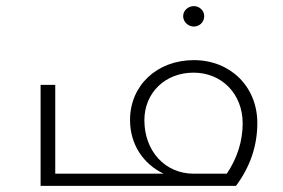

<svg xmlns="http://www.w3.org/2000/svg" viewBox="-20 -609 928 629"><path d="M615 -522C633 -522 649 -536 649 -556C649 -575 633 -589 615 -589C597 -589 580 -575 580 -556C580 -537 597 -522 615 -522ZM615 -412C494 -412 406 -329 406 -216C406 -136 449 -72 516 -40H161V-331H113V0H753C800 -63 823 -132 823 -206C823 -325 735 -412 615 -412ZM723 -40H614C521 -40 453 -114 453 -215C453 -305 521 -371 614 -371C707 -371 775 -301 775 -205C775 -148 758 -92 723 -40Z"/></svg>

Font: Sulaf Light
Style: Regular
Weight: 300
Designer: Bandar Raffah (Arabic) and Santiago Orozco (Latin)
Foundry: Caramella and Typemade
Version: Version 1.005;PS 001.005;hotconv 1.0.88;makeotf.lib2.5.64775